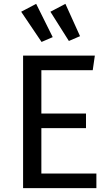

<svg xmlns="http://www.w3.org/2000/svg" viewBox="-20 -978 575 998"><path d="M462 -613H195V-388H427V-312H195V-76H481V0H100V-689H473ZM254 -785 196 -760 90 -917 168 -958ZM396 -790 338 -765 242 -917 320 -958Z"/></svg>

Font: FiraGOUPP
Style: Medium
Weight: 400
Designer: bBox Type
Foundry: bBox Type GmbH
Version: Version 1.001